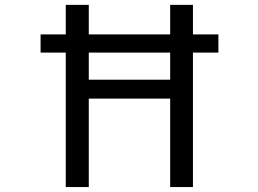

<svg xmlns="http://www.w3.org/2000/svg" viewBox="-20 -752 1040 774"><path d="M337.9 -540V-430.7H666V-540ZM143.6 -540V-613.3H245.1V-732.4H337.9V-613.3H666V-732.4H757.8V-613.3H860.4V-540H757.8V2H666V-354.5H337.9V2H245.1V-540Z"/></svg>

Font: Gen Shin Gothic Monospace Regular
Style: Regular
Weight: 400
Designer: [Source Han Sans]
Ryoko NISHIZUKA  (kana & ideographs); Paul D. Hunt (Latin, Greek & Cyrillic); Wenlong ZHANG  (bopomofo
Version: Version 1.002.20150607